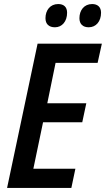

<svg xmlns="http://www.w3.org/2000/svg" viewBox="-20 -930 524 950"><path d="M252 -795C287 -795 312 -824 312 -867C312 -896 295 -910 268 -910C228 -910 205 -879 205 -840C205 -810 223 -795 252 -795ZM419 -795C455 -795 480 -824 480 -867C480 -896 462 -910 436 -910C396 -910 373 -879 373 -840C373 -810 391 -795 419 -795ZM15 0H333L353 -95H145L193 -325H387L407 -419H214L255 -619H463L484 -714H166Z"/></svg>

Font: Noto Sans Display SemiCondensed Medium
Style: Italic
Weight: 500
Width: 4
Italic angle: -12°
Designer: Monotype Design Team
Foundry: Monotype Imaging Inc.
Version: Version 1.900